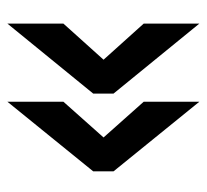

<svg xmlns="http://www.w3.org/2000/svg" viewBox="-40 -559 561 521"><g transform="rotate(-90 240.5 -298.5)"><path d="M36 -271V-326L225 -559V-407L128 -298L225 -189V-38ZM247 -271V-326L437 -559V-407L339 -298L437 -189V-38Z"/></g></svg>

Font: Oswald SemiBold
Style: Regular
Weight: 400
Version: Version